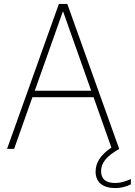

<svg xmlns="http://www.w3.org/2000/svg" viewBox="-20 -760 688 980"><path d="M648 154V181Q609.5 200 569.5 200Q520.5 200 494.2 178.2Q468 156.5 468 116Q468 81.5 487.2 51.8Q506.5 22 548.5 -7L457.5 -264H145.5L52 0H16L280.5 -740H323.5L588.5 0Q538 29 517 55.8Q496 82.5 496 114Q496 174 568.5 174Q586.5 174 605 169.2Q623.5 164.5 648 154ZM157.5 -297H445.5L301.5 -703Z"/></svg>

Font: Encode Sans Semi Condensed Thin
Style: Regular
Weight: 250
Width: 4
Designer: Multiple Designers
Foundry: Impallari Type
Version: Version 2.000